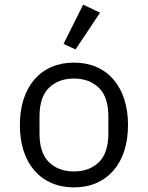

<svg xmlns="http://www.w3.org/2000/svg" viewBox="-20 -799 640 831"><path d="M300 12Q246 12 202.5 -7Q159 -26 128.5 -61.5Q98 -97 82 -146.5Q66 -196 66 -258Q66 -319 82 -369Q98 -419 128.5 -454.5Q159 -490 202.5 -509Q246 -528 300 -528Q354 -528 397.5 -509Q441 -490 471.5 -454.5Q502 -419 518 -369Q534 -319 534 -258Q534 -196 518 -146.5Q502 -97 471.5 -61.5Q441 -26 397.5 -7Q354 12 300 12ZM300 -57Q367 -57 408 -97Q449 -137 449 -221V-295Q449 -379 408 -419Q367 -459 300 -459Q233 -459 192 -419Q151 -379 151 -295V-221Q151 -137 192 -97Q233 -57 300 -57ZM307 -585 255 -609 340 -779 413 -744Z"/></svg>

Font: IBM Plex Mono
Style: Regular
Weight: 400
Monospace: yes
Designer: Mike Abbink, Paul van der Laan, Pieter van Rosmalen
Foundry: Bold Monday
Version: Version 2.3